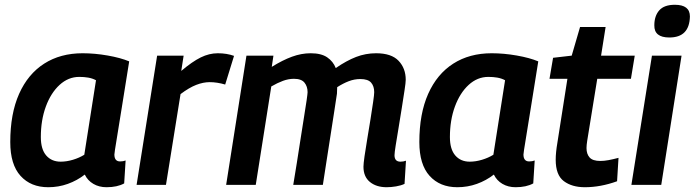

<svg xmlns="http://www.w3.org/2000/svg" viewBox="-20 -774 2909 804"><path d="M426 10Q395 10 371 -4Q347 -18 335 -43Q303 -18 264 -4Q225 10 182 10Q109 10 66 -37.5Q23 -85 23 -179Q23 -298 60 -381Q97 -464 165 -507.5Q233 -551 326 -551Q377 -551 431 -541.5Q485 -532 521 -517Q502 -399 490 -323.5Q478 -248 471 -206Q464 -164 461.5 -147Q459 -130 459 -127Q459 -98 483 -98Q496 -98 506 -102L500 -6Q471 10 426 10ZM333 -126 382 -438Q367 -446 349.5 -449Q332 -452 312 -452Q266 -452 229.5 -418.5Q193 -385 172 -328Q151 -271 151 -200Q151 -149 173.5 -123Q196 -97 234 -97Q259 -97 285.5 -105Q312 -113 333 -126Z M749 -541 739 -477Q785 -516 820.5 -533.5Q856 -551 892 -551Q930 -551 960 -540L923 -420Q889 -430 858 -430Q831 -430 801.5 -418.5Q772 -407 736 -380L675 0H552L638 -541Z M1599 10Q1556 10 1529 -12Q1502 -34 1502 -76Q1502 -88 1506.5 -120Q1511 -152 1518 -193Q1525 -234 1531.5 -275Q1538 -316 1542.5 -347Q1547 -378 1547 -388Q1547 -413 1534 -428Q1521 -443 1489 -443Q1464 -443 1440.5 -434Q1417 -425 1392 -409Q1392 -405 1391.5 -396.5Q1391 -388 1391 -382Q1387 -355 1380 -309.5Q1373 -264 1364.5 -209.5Q1356 -155 1347.5 -100.5Q1339 -46 1332 0H1208Q1215 -42 1223 -92Q1231 -142 1238.5 -191.5Q1246 -241 1253 -283.5Q1260 -326 1264 -354Q1268 -382 1268 -388Q1268 -412 1255 -428Q1242 -444 1211 -444Q1188 -444 1165 -435.5Q1142 -427 1116 -412L1051 0H927L1012 -541H1125L1118 -494Q1163 -522 1202.5 -536.5Q1242 -551 1281 -551Q1325 -551 1350 -534Q1375 -517 1386 -489Q1431 -520 1471 -535.5Q1511 -551 1555 -551Q1619 -551 1649 -519.5Q1679 -488 1679 -440Q1679 -428 1674 -396Q1669 -364 1662.5 -322Q1656 -280 1649 -238.5Q1642 -197 1637 -165.5Q1632 -134 1632 -124Q1632 -97 1657 -97Q1669 -97 1680 -101L1674 -4Q1659 3 1638.5 6.5Q1618 10 1599 10Z M2139 10Q2108 10 2084 -4Q2060 -18 2048 -43Q2016 -18 1977 -4Q1938 10 1895 10Q1822 10 1779 -37.5Q1736 -85 1736 -179Q1736 -298 1773 -381Q1810 -464 1878 -507.5Q1946 -551 2039 -551Q2090 -551 2144 -541.5Q2198 -532 2234 -517Q2215 -399 2203 -323.5Q2191 -248 2184 -206Q2177 -164 2174.5 -147Q2172 -130 2172 -127Q2172 -98 2196 -98Q2209 -98 2219 -102L2213 -6Q2184 10 2139 10ZM2046 -126 2095 -438Q2080 -446 2062.5 -449Q2045 -452 2025 -452Q1979 -452 1942.5 -418.5Q1906 -385 1885 -328Q1864 -271 1864 -200Q1864 -149 1886.5 -123Q1909 -97 1947 -97Q1972 -97 1998.5 -105Q2025 -113 2046 -126Z M2570 -113 2564 -15Q2495 10 2429 10Q2375 10 2341 -15.5Q2307 -41 2307 -105Q2307 -135 2314 -176L2356 -444H2281L2296 -532L2374 -541L2409 -661H2516L2497 -541H2638L2622 -444H2481L2439 -185Q2436 -166 2436 -154Q2436 -129 2449 -114.5Q2462 -100 2494 -100Q2510 -100 2528.5 -103.5Q2547 -107 2570 -113Z M2806 -754Q2869 -754 2869 -705Q2867 -617 2783 -617Q2719 -617 2720 -668Q2720 -707 2740.5 -730.5Q2761 -754 2806 -754ZM2624 0 2710 -541H2834L2749 0Z"/></svg>

Font: Georama SemiBold
Style: Italic
Weight: 600
Italic angle: -9°
Designer: Jean-Baptiste Levee
Foundry: Production Type
Version: Version 1.000